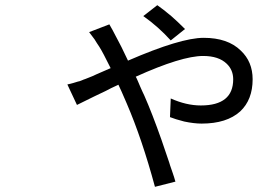

<svg xmlns="http://www.w3.org/2000/svg" viewBox="-20 -652 1040 741"><path d="M694 -540 639 -496Q591 -549 533 -590L587 -632Q610 -616 641 -590Q664 -570 694 -540ZM324 -528 402 -558 415 -535Q420 -526 427 -512Q429 -508 436.5 -494Q444 -480 449 -470Q456 -456 461 -445L474 -418Q677 -506 766 -506Q859 -506 909 -457Q955 -414 955 -346Q955 -267 907 -222Q855 -175 758 -175Q729 -175 691 -183Q656 -192 636 -200L639 -272Q699 -245 755 -245Q880 -245 880 -346Q880 -382 855 -406Q824 -436 764 -436Q681 -436 504 -356Q507 -351 512.5 -338Q518 -325 521 -318L529 -300L537 -283Q567 -215 603 -113Q611 -89 633 -25Q634 -21 636.5 -13.5Q639 -6 641.5 1Q644 8 646 14L652 32L657 49L578 69Q528 -116 469 -253Q445 -309 437 -325Q406 -311 388 -301Q366 -291 344 -280Q309 -263 277 -247L240 -326Q266 -332 280 -337Q287 -338 296 -342L303 -345L309 -347Q320 -351 336.5 -358Q353 -365 354 -366Q363 -370 380.5 -377.5Q398 -385 407 -389Q377 -450 363 -472Q360 -476 354 -485.5Q348 -495 345 -500Q328 -523 324 -528Z"/></svg>

Font: Source Han Sans Regular
Style: Regular
Weight: 400
Designer: Ryoko NISHIZUKA  (kana & ideographs); Paul D. Hunt (Latin, Greek & Cyrillic); Wenlong ZHANG  (bopomofo); Sandoll Communi
Foundry: Adobe Systems Incorporated
Version: Version 1.00 January 18, 2024, initial release